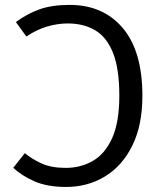

<svg xmlns="http://www.w3.org/2000/svg" viewBox="-20 -737 655 769"><path d="M258.5 -717.4Q393.3 -717.4 471.8 -624.6Q550.3 -531.8 550.3 -353.3Q550.3 -234.9 509.7 -153.3Q469.2 -71.8 400 -30Q330.8 11.8 244.6 11.8Q169.2 11.8 117.4 -11Q65.6 -33.8 33.3 -65.1L79.5 -123.6Q107.2 -100.5 145.9 -82.6Q184.6 -64.6 243.6 -64.6Q303.6 -64.6 352.3 -92.8Q401 -121 429.5 -184.6Q457.9 -248.2 457.9 -353.3Q457.9 -461.5 432.8 -524.9Q407.7 -588.2 361.3 -615.6Q314.9 -643.1 251.3 -643.1Q211.3 -643.1 169.5 -631Q127.7 -619 85.6 -590.8L43.6 -648.7Q89.7 -682.6 139.2 -700Q188.7 -717.4 258.5 -717.4Z"/></svg>

Font: FiraCode Nerd Font
Style: Regular
Weight: 400
Designer: Carrois Corporate, Edenspiekermann AG, Nikita Prokopov
Foundry: Carrois Corporate, Edenspiekermann AG, Nikita Prokopov
Version: Version 6.002;Nerd Fonts 2.1.0